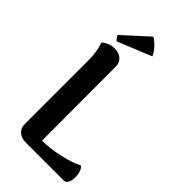

<svg xmlns="http://www.w3.org/2000/svg" viewBox="-274 -979 1053 1053"><g transform="rotate(45 252.0 -452.5)"><path d="M216 -70Q281 -71 351.5 -87Q422 -103 463 -125Q475 -117 481.5 -98Q488 -79 488 -58Q488 -34 479.5 -17Q471 0 455 0H160Q127 0 106 -18Q85 -36 85 -67V-555Q85 -631 66 -681Q77 -692 96.5 -701Q116 -710 141 -710Q174 -710 194.5 -692Q215 -674 215 -643ZM121 -745Q115 -748 107.5 -759Q100 -770 100 -774L244 -905Q262 -897 285.5 -872Q309 -847 317 -825Z"/></g></svg>

Font: Arima Madurai Black
Style: Regular
Weight: 900
Designer: Joana Correia and Natanael Gama
Foundry: NDISCOVER
Version: Version 1.019